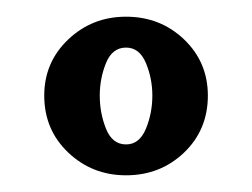

<svg xmlns="http://www.w3.org/2000/svg" viewBox="-20 -780 302 230"><path d="M131 -570Q90.5 -570 61.8 -597.2Q33 -624.5 33 -665.5Q33 -705.5 61.8 -732.8Q90.5 -760 131 -760Q172 -760 200.5 -732.8Q229 -705.5 229 -665.5Q229 -624.5 200.5 -597.2Q172 -570 131 -570ZM131 -607Q147 -607 154.8 -625.8Q162.5 -644.5 162.5 -665.5Q162.5 -686 154.8 -704.5Q147 -723 131 -723Q114.5 -723 107 -704.5Q99.5 -686 99.5 -665.5Q99.5 -644.5 107 -625.8Q114.5 -607 131 -607Z"/></svg>

Font: Imbue 10pt ExtraBold
Style: Regular
Weight: 800
Designer: Tyler Finck
Foundry: Etcetera Type Company
Version: Version 1.102; ttfautohint (v1.8.3)